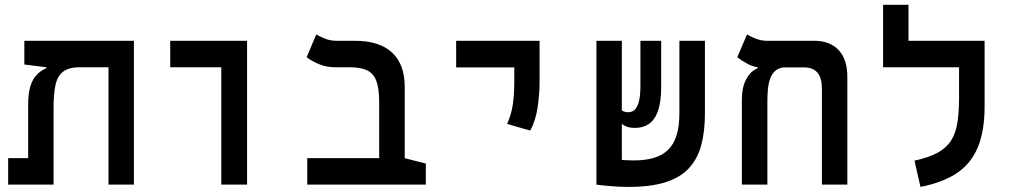

<svg xmlns="http://www.w3.org/2000/svg" viewBox="-20 -752 4142 782"><path d="M525.4 0H421.9V-585.9H525.4ZM168.9 -474.6V-510.3L309.1 -478.5Q261.2 -478.5 237.5 -460.4Q213.9 -442.4 206.1 -406.2Q198.2 -370.1 198.2 -315.9V0H94.7V-325.2Q94.7 -373 104.2 -402.3Q113.8 -431.6 130.6 -448.5Q147.5 -465.3 168.9 -474.6ZM524.9 -585.9V-478H168.9L79.1 -489.3V-585.9ZM173.3 -107.9V0H13.2V-107.9Z M881.3 0V-585.9H986.3V0ZM673.3 -478V-585.9H985.8V-478Z M1714.4 -85.9V0H1231.4V-107.9H1627.9ZM1628.4 -397.9V0H1524.4V-335.4Q1524.4 -389.6 1513.4 -420.7Q1502.4 -451.7 1476.6 -464.8Q1450.7 -478 1406.2 -478H1346.7Q1309.6 -478 1279.8 -490.5Q1250 -502.9 1229 -519L1268.1 -611.8Q1279.3 -604.5 1302 -595.2Q1324.7 -585.9 1349.6 -585.9H1424.8Q1524.9 -585.9 1576.7 -538.1Q1628.4 -490.2 1628.4 -397.9Z M2139.6 -220.2 2045.4 -247.1Q2062.5 -285.2 2068.6 -326.2Q2074.7 -367.2 2074.7 -423.8V-585.9H2177.7V-423.8Q2177.7 -367.2 2169.4 -313.2Q2161.1 -259.3 2139.6 -220.2ZM1837.9 -477.5V-585.9H2177.7V-477.5Z M2539.6 9.3Q2507.3 9.3 2470.2 6.3Q2433.1 3.4 2409.7 0L2432.6 -108.4Q2436.5 -106.9 2451.4 -105.5Q2466.3 -104 2486.6 -102.3Q2506.8 -100.6 2527.1 -99.6Q2547.4 -98.6 2561.5 -98.6Q2607.9 -98.6 2642.8 -108.9Q2677.7 -119.1 2700.9 -141.6Q2724.1 -164.1 2735.6 -200.7Q2747.1 -237.3 2747.1 -290.5V-585.9H2851.1V-290.5Q2851.1 -215.8 2835.9 -159.9Q2820.8 -104 2785.2 -66.2Q2749.5 -28.3 2689.7 -9.5Q2629.9 9.3 2539.6 9.3ZM2512.7 0.5 2409.2 -0.5V-585.9H2512.7ZM2565.9 -231Q2538.6 -231 2520.8 -241.9Q2502.9 -252.9 2489.7 -266.1L2507.8 -306.2Q2514.2 -300.3 2522 -297.6Q2529.8 -294.9 2540 -294.9Q2553.7 -294.9 2564.7 -304.7Q2575.7 -314.5 2582 -338.1Q2588.4 -361.8 2588.4 -402.3V-585.9H2672.9V-398.4Q2672.9 -336.9 2659.9 -300.3Q2647 -263.7 2623 -247.3Q2599.1 -231 2565.9 -231Z M3431.2 -439.5V0H3327.6V-391.6Q3327.6 -477.5 3254.9 -477.5H3077.6Q3051.3 -477.5 3025.1 -491.7Q2999 -505.9 2982.9 -519L3022.5 -611.8Q3033.7 -604.5 3056.4 -595.2Q3079.1 -585.9 3103.5 -585.9H3295.4Q3360.4 -585.9 3395.8 -547.9Q3431.2 -509.8 3431.2 -439.5ZM3065.9 -474.1V-510.3L3181.6 -478Q3153.8 -478 3138.2 -464.1Q3122.6 -450.2 3115.7 -428.7Q3108.9 -407.2 3107.2 -383.5Q3105.5 -359.9 3105.5 -339.8V0H3001.5V-349.1Q3002.4 -399.9 3020.5 -431.6Q3038.6 -463.4 3065.9 -474.1Z M3990.2 -585.9V-478H3576.7V-585.9ZM3680.2 -546.4H3576.7V-732.4H3680.2ZM3886.2 -585.9H3990.2V-318.4Q3990.2 -222.2 3964.1 -155.8Q3938 -89.4 3880.6 -49.3Q3823.2 -9.3 3729 9.3L3704.6 -97.7Q3763.7 -110.4 3799.6 -130.4Q3835.4 -150.4 3854.2 -180.4Q3873 -210.4 3879.6 -253.4Q3886.2 -296.4 3886.2 -356Z"/></svg>

Font: Cascadia Mono Medium
Style: Regular
Weight: 500
Monospace: yes
Designer: Aaron Bell
Foundry: Saja Typeworks
Version: Version 2407.024